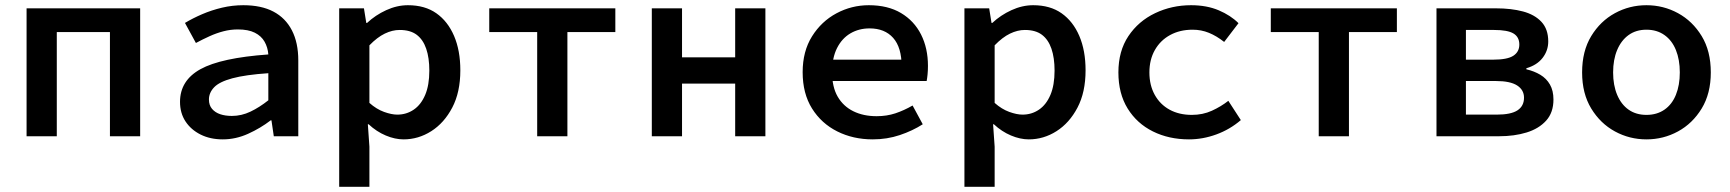

<svg xmlns="http://www.w3.org/2000/svg" viewBox="-20 -523 6640 737"><path d="M82 0V-491H518V0H402V-400H198V0Z M835 12Q787 12 750 -6.5Q713 -25 692 -57Q671 -89 671 -132Q671 -214 749.5 -257.5Q828 -301 1010 -314Q1008 -341 995.5 -363Q983 -385 958 -397.5Q933 -410 893 -410Q865 -410 838 -403Q811 -396 784.5 -384Q758 -372 732 -358L690 -435Q720 -453 756 -468.5Q792 -484 832 -493.5Q872 -503 914 -503Q983 -503 1029.5 -478.5Q1076 -454 1100.5 -406.5Q1125 -359 1125 -291V0H1031L1022 -61H1019Q980 -31 932.5 -9.5Q885 12 835 12ZM870 -78Q907 -78 941.5 -94.5Q976 -111 1010 -138V-242Q922 -236 872 -222.5Q822 -209 802 -188Q782 -167 782 -141Q782 -119 794 -105Q806 -91 825.5 -84.5Q845 -78 870 -78Z M1282 194V-491H1377L1386 -435H1389Q1421 -465 1462.5 -484Q1504 -503 1546 -503Q1611 -503 1655 -472Q1699 -441 1723 -385Q1747 -329 1747 -253Q1747 -169 1716 -110Q1685 -51 1635.5 -19.5Q1586 12 1529 12Q1496 12 1460.5 -3Q1425 -18 1395 -46H1392L1398 40V194ZM1505 -83Q1540 -83 1568 -102Q1596 -121 1612 -158.5Q1628 -196 1628 -252Q1628 -301 1616 -336Q1604 -371 1579.5 -389.5Q1555 -408 1514 -408Q1486 -408 1457 -394Q1428 -380 1398 -349V-128Q1425 -104 1454 -93.5Q1483 -83 1505 -83Z M2042 0V-400H1858V-491H2342V-400H2158V0Z M2482 0V-491H2598V-303H2802V-491H2918V0H2802V-202H2598V0Z M3330 12Q3255 12 3194 -18.5Q3133 -49 3097 -106.5Q3061 -164 3061 -246Q3061 -326 3097 -383.5Q3133 -441 3191 -472Q3249 -503 3315 -503Q3388 -503 3438.5 -473Q3489 -443 3515.5 -390.5Q3542 -338 3542 -270Q3542 -253 3540.5 -237.5Q3539 -222 3537 -212H3144V-294H3463L3441 -268Q3441 -341 3408.5 -377.5Q3376 -414 3318 -414Q3277 -414 3244.5 -395Q3212 -376 3193 -338.5Q3174 -301 3174 -246Q3174 -189 3195.5 -152Q3217 -115 3255.5 -96Q3294 -77 3345 -77Q3384 -77 3417 -88Q3450 -99 3483 -118L3522 -46Q3483 -21 3434 -4.5Q3385 12 3330 12Z M3682 194V-491H3777L3786 -435H3789Q3821 -465 3862.5 -484Q3904 -503 3946 -503Q4011 -503 4055 -472Q4099 -441 4123 -385Q4147 -329 4147 -253Q4147 -169 4116 -110Q4085 -51 4035.5 -19.5Q3986 12 3929 12Q3896 12 3860.5 -3Q3825 -18 3795 -46H3792L3798 40V194ZM3905 -83Q3940 -83 3968 -102Q3996 -121 4012 -158.5Q4028 -196 4028 -252Q4028 -301 4016 -336Q4004 -371 3979.5 -389.5Q3955 -408 3914 -408Q3886 -408 3857 -394Q3828 -380 3798 -349V-128Q3825 -104 3854 -93.5Q3883 -83 3905 -83Z M4544 12Q4467 12 4405.5 -18.5Q4344 -49 4308.5 -106.5Q4273 -164 4273 -245Q4273 -327 4311.5 -384.5Q4350 -442 4414 -472.5Q4478 -503 4552 -503Q4612 -503 4658 -483.5Q4704 -464 4734 -434L4679 -362Q4650 -385 4620.5 -397Q4591 -409 4558 -409Q4509 -409 4471.5 -388.5Q4434 -368 4413 -331Q4392 -294 4392 -245Q4392 -196 4412.5 -159Q4433 -122 4469.5 -102Q4506 -82 4555 -82Q4597 -82 4632 -98Q4667 -114 4695 -136L4743 -62Q4701 -26 4649 -7Q4597 12 4544 12Z M5042 0V-400H4858V-491H5342V-400H5158V0Z M5494 0V-491H5723Q5781 -491 5826 -479Q5871 -467 5897 -439Q5923 -411 5923 -364Q5923 -329 5901.5 -301Q5880 -273 5839 -261V-257Q5869 -250 5892.5 -236Q5916 -222 5929.5 -198.5Q5943 -175 5943 -141Q5943 -91 5915 -60Q5887 -29 5840 -14.5Q5793 0 5734 0ZM5607 -294H5712Q5766 -294 5789 -309Q5812 -324 5812 -352Q5812 -381 5789.5 -394.5Q5767 -408 5715 -408H5607ZM5607 -83H5725Q5780 -83 5805 -99.5Q5830 -116 5830 -148Q5830 -178 5803.5 -195Q5777 -212 5722 -212H5607Z M6300 12Q6235 12 6179 -18.5Q6123 -49 6088 -106.5Q6053 -164 6053 -245Q6053 -327 6088 -384.5Q6123 -442 6179 -472.5Q6235 -503 6300 -503Q6365 -503 6421 -472.5Q6477 -442 6512 -384.5Q6547 -327 6547 -245Q6547 -164 6512 -106.5Q6477 -49 6421 -18.5Q6365 12 6300 12ZM6300 -82Q6340 -82 6369 -102Q6398 -122 6413 -159Q6428 -196 6428 -245Q6428 -294 6413 -331Q6398 -368 6369 -388.5Q6340 -409 6300 -409Q6260 -409 6231.5 -388.5Q6203 -368 6187.5 -331Q6172 -294 6172 -245Q6172 -196 6187.5 -159Q6203 -122 6231.5 -102Q6260 -82 6300 -82Z"/></svg>

Font: Source Code Pro SemiBold
Style: Regular
Weight: 600
Monospace: yes
Designer: Paul D. Hunt, Teo Tuominen
Foundry: Adobe Systems Incorporated
Version: Version 1.018;hotconv 1.0.116;makeotfexe 2.5.65601